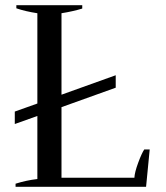

<svg xmlns="http://www.w3.org/2000/svg" viewBox="-20 -720 639 740"><path d="M557 -144 543 0H40V-12Q81 -25 124 -30V-273L37 -242V-290L124 -321V-669Q78 -676 43 -688V-700H297V-687Q261 -676 217 -669V-355L426 -430V-382L217 -307V-35H498Q499 -56 512.5 -92.5Q526 -129 536 -144Z"/></svg>

Font: Trirong
Style: Regular
Weight: 400
Version: Version 1.000